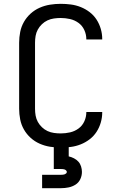

<svg xmlns="http://www.w3.org/2000/svg" viewBox="-20 -763 640 1003"><path d="M297 8Q269 8 241 3.5Q213 -1 187 -12.5Q161 -24 140 -43Q119 -62 105 -86.5Q91 -111 85.5 -139Q80 -167 80 -195V-540Q80 -568 85.5 -596Q91 -624 105 -648.5Q119 -673 140 -692Q161 -711 187 -722.5Q213 -734 241 -738.5Q269 -743 297 -743Q324 -743 350.5 -739.5Q377 -736 402 -726Q427 -716 448.5 -699.5Q470 -683 484.5 -660.5Q499 -638 506.5 -612Q514 -586 514 -560Q514 -559 514 -558Q514 -557 514 -557H431Q431 -557 431 -557.5Q431 -558 431 -558Q431 -583 420.5 -606Q410 -629 390 -643.5Q370 -658 346 -663.5Q322 -669 297 -669Q280 -669 262 -666.5Q244 -664 228 -656.5Q212 -649 199 -636.5Q186 -624 177.5 -608.5Q169 -593 166 -575.5Q163 -558 163 -540V-195Q163 -177 166 -159.5Q169 -142 177.5 -126.5Q186 -111 199 -98.5Q212 -86 228 -78.5Q244 -71 262 -68.5Q280 -66 297 -66Q322 -66 346 -71.5Q370 -77 390 -91.5Q410 -106 420.5 -129Q431 -152 431 -177Q431 -177 431 -177.5Q431 -178 431 -178H514Q514 -178 514 -177Q514 -176 514 -175Q514 -149 506.5 -123Q499 -97 484.5 -74.5Q470 -52 448.5 -35.5Q427 -19 402 -9Q377 1 350.5 4.5Q324 8 297 8ZM200 220V150H300Q305 150 309.5 149.5Q314 149 318 147.5Q322 146 325.5 143Q329 140 329 135Q329 131 325.5 127.5Q322 124 318 122.5Q314 121 309.5 120.5Q305 120 300 120H261V0H339V54Q353 57 366.5 64Q380 71 389.5 81.5Q399 92 403.5 106.5Q408 121 408 135Q408 155 399.5 173Q391 191 374.5 201.5Q358 212 338.5 216Q319 220 300 220Z"/></svg>

Font: Iosevka Custom Extended
Style: Regular
Weight: 400
Width: 7
Monospace: yes
Designer: Belleve Invis
Foundry: Belleve Invis
Version: Version 11.2.4; ttfautohint (v1.8.4)